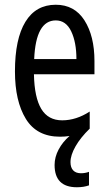

<svg xmlns="http://www.w3.org/2000/svg" viewBox="-20 -566 458 809"><path d="M378 -253H123Q125 -155 154 -107Q183 -59 242 -59Q301 -59 358 -96V-24Q319 14 298 51Q277 88 277 117Q277 140 288.5 152Q300 164 321 164Q339 164 355 158V215Q333 223 304 223Q210 223 210 129Q210 96 227 64Q244 32 273 7Q254 10 233 10Q135 10 89 -65Q43 -140 43 -265Q43 -402 87 -474Q131 -546 215 -546Q294 -546 336 -480Q378 -414 378 -309ZM302 -317Q302 -388 280 -434Q258 -480 215 -480Q131 -480 124 -317Z"/></svg>

Font: Noto Sans UI Cond
Style: Regular
Weight: 400
Width: 3
Designer: Monotype Design Team
Foundry: Monotype Imaging Inc.
Version: Version 1.001